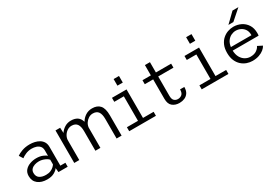

<svg xmlns="http://www.w3.org/2000/svg" viewBox="46 -1627 3673 2557"><g transform="rotate(-30 1882.5 -348.0)"><path d="M283.5 11Q197 11 143.2 -31.2Q89.5 -73.5 89.5 -151.5Q89.5 -206 120 -240.5Q150.5 -275 197.8 -291.5Q245 -308 294 -308Q350 -308 391.5 -290.8Q433 -273.5 447.5 -256.5V-339Q447.5 -380.5 426.8 -404.5Q406 -428.5 373.5 -438.8Q341 -449 305.5 -449Q255 -449 211.5 -429.8Q168 -410.5 147.5 -393L110.5 -451.5Q136.5 -472.5 190 -492.2Q243.5 -512 312 -512Q348.5 -512 386 -503.8Q423.5 -495.5 455 -476.8Q486.5 -458 505.5 -426.8Q524.5 -395.5 524.5 -349.5V-61.5H602V0H460L453.5 -65Q439.5 -40 396 -14.5Q352.5 11 283.5 11ZM300.5 -50Q342.5 -50 372.2 -63Q402 -76 420.5 -93.5Q439 -111 447.5 -125V-197Q437.5 -210.5 415 -223.8Q392.5 -237 363.5 -245.8Q334.5 -254.5 305.5 -254.5Q270.5 -254.5 238.5 -244.2Q206.5 -234 186 -211.8Q165.5 -189.5 165.5 -154.5Q165.5 -101 202.2 -75.5Q239 -50 300.5 -50Z M703 0V-500H774.5L778.5 -418Q805 -458.5 848 -485Q891 -511.5 944 -511.5Q1066.5 -511.5 1095.5 -406.5Q1121 -451.5 1166.2 -481.5Q1211.5 -511.5 1270 -511.5Q1349.5 -511.5 1390.2 -464.8Q1431 -418 1431 -312.5V0H1354V-301.5Q1354 -374 1328.2 -410.8Q1302.5 -447.5 1244.5 -447.5Q1209.5 -447.5 1179 -428.5Q1148.5 -409.5 1128.5 -378.8Q1108.5 -348 1105 -312.5V0H1028V-301.5Q1028 -374 1002 -410.8Q976 -447.5 918.5 -447.5Q883 -447.5 852.5 -428Q822 -408.5 802.5 -377.2Q783 -346 780 -309.5V0Z M1715.5 -705.5H1798V-604H1715.5ZM1548 0V-61.5H1718.5V-438.5H1571.5V-500H1795.5V-61.5H1959V0Z M2169.5 -139.5V-438.5H2040.5V-500H2169.5V-658.5H2247V-500H2481.5V-438.5H2247V-142Q2247 -88.5 2269.8 -67.2Q2292.5 -46 2326.5 -46Q2360.5 -46 2386.8 -67.2Q2413 -88.5 2413 -144H2478.5Q2478.5 -88 2456 -54.2Q2433.5 -20.5 2397 -5.5Q2360.5 9.5 2319 9.5Q2254.5 9.5 2212 -25.2Q2169.5 -60 2169.5 -139.5Z M2830.5 -705.5H2913V-604H2830.5ZM2663 0V-61.5H2833.5V-438.5H2686.5V-500H2910.5V-61.5H3074V0Z M3441 11Q3398 11 3355 -4Q3312 -19 3276.5 -50.8Q3241 -82.5 3219.5 -132.2Q3198 -182 3198 -251Q3198 -320 3219.8 -369.5Q3241.5 -419 3277.5 -450.5Q3313.5 -482 3356.5 -497Q3399.5 -512 3443 -512Q3504 -512 3558 -486Q3612 -460 3645.8 -408Q3679.5 -356 3679.5 -278.5Q3679.5 -270 3678.8 -259Q3678 -248 3676.5 -240.5H3278Q3280.5 -177 3305 -135Q3329.5 -93 3366.8 -72Q3404 -51 3444.5 -51Q3505 -51 3541.8 -77.8Q3578.5 -104.5 3589 -133L3661 -96.5Q3647.5 -69.5 3617.8 -45Q3588 -20.5 3543.2 -4.8Q3498.5 11 3441 11ZM3443.5 -450.5Q3409.5 -450.5 3375 -434.5Q3340.5 -418.5 3314.5 -384Q3288.5 -349.5 3281 -293.5H3597V-303Q3597 -350 3575.2 -383Q3553.5 -416 3518.5 -433.2Q3483.5 -450.5 3443.5 -450.5ZM3476 -565.5H3400L3543 -704H3633.5Z"/></g></svg>

Font: Trispace Light
Style: Regular
Weight: 300
Designer: Tyler Finck
Foundry: Etcetera Type Company
Version: Version 1.210; ttfautohint (v1.8.3)